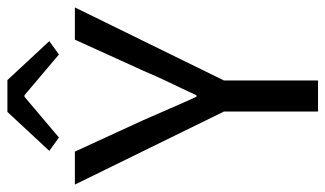

<svg xmlns="http://www.w3.org/2000/svg" viewBox="-201 -678 878 518"><g transform="rotate(-90 238.0 -419.0)"><path d="M196 0V-254L-1 -656H88L173 -471Q189 -435 204 -400Q219 -365 236 -328H240Q257 -365 274 -400Q291 -435 306 -471L390 -656H477L280 -254V0ZM90 -725 195 -838H281L386 -725L350 -699L240 -792H236L126 -699Z"/></g></svg>

Font: Source Sans Pro
Style: Regular
Weight: 400
Designer: Paul D. Hunt
Foundry: Adobe Systems Incorporated
Version: Version 2.021;PS 2.000;hotconv 1.0.86;makeotf.lib2.5.63406